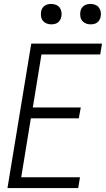

<svg xmlns="http://www.w3.org/2000/svg" viewBox="-20 -957 540 977"><path d="M18 0 139 -735H499L490 -680H191L147 -410H391L381 -355H137L88 -55H387L378 0ZM441 -833Q428 -833 417 -837.5Q406 -842 398.5 -851Q391 -860 389 -872.5Q387 -885 389 -898Q390 -906 395 -914.5Q400 -923 407.5 -928Q415 -933 423.5 -935Q432 -937 440 -937Q453 -937 464.5 -932.5Q476 -928 483 -919Q490 -910 492.5 -897.5Q495 -885 492 -872Q491 -864 486 -855.5Q481 -847 474 -842Q467 -837 458 -835Q449 -833 441 -833ZM241 -833Q228 -833 217 -837.5Q206 -842 198.5 -851Q191 -860 189 -872.5Q187 -885 189 -898Q190 -906 195 -914.5Q200 -923 207.5 -928Q215 -933 223.5 -935Q232 -937 240 -937Q253 -937 264.5 -932.5Q276 -928 283 -919Q290 -910 292.5 -897.5Q295 -885 292 -872Q291 -864 286 -855.5Q281 -847 274 -842Q267 -837 258 -835Q249 -833 241 -833Z"/></svg>

Font: Iosevka Light
Style: Italic
Weight: 300
Italic angle: -9°
Monospace: yes
Designer: Belleve Invis
Foundry: Belleve Invis
Version: Version 32.5.0; ttfautohint (v1.8.4)